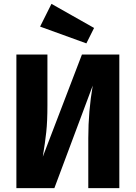

<svg xmlns="http://www.w3.org/2000/svg" viewBox="-20 -976 703 996"><path d="M188 -838 428 -751 468 -831 247 -956ZM599 -693H405L202 -163C210 -212 216 -254 220 -291C224 -328 226 -374 226 -429V-693H65V0H262L461 -532C446 -445 438 -354 438 -259V0H599Z"/></svg>

Font: Fira Sans
Style: Bold
Weight: 700
Designer: Carrois Corporate & Edenspiekermann AG
Foundry: Carrois Corporate GbR & Edenspiekermann AG
Version: Version 4.203